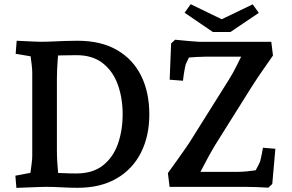

<svg xmlns="http://www.w3.org/2000/svg" viewBox="-20 -908 1421 933"><path d="M59.7 5 54.7 -54.2 175.7 -77.2 121.7 -27.7Q124.4 -44.8 127.9 -68.3Q131.4 -91.7 134 -114.4Q136.7 -137.1 136.7 -149V-556.6Q136.7 -569.5 134 -593.3Q131.4 -617 128 -640.2Q124.7 -663.5 122.7 -675.3L175.7 -626.6L56.1 -646.5L61.1 -710Q79.5 -709 102 -708Q124.5 -707 145.6 -706Q166.7 -705 178.3 -705Q207.5 -705 237.4 -706.5Q267.4 -708 297.5 -709Q327.6 -710 357.2 -710Q470.7 -710 548.4 -665Q626 -620.1 665.8 -539.8Q705.6 -459.5 705.6 -352Q705.6 -247 665.1 -166.5Q624.5 -86 546.6 -40.7Q468.6 4.6 357.2 4.6Q320.2 4.6 279.8 2.3Q239.4 0 201.4 0Q188.1 0 163.5 1Q138.9 2 111.1 3Q83.4 4 59.7 5ZM265.5 -35.4 238 -68.1Q256.7 -68.1 287 -66.6Q317.2 -65.1 350.9 -65.1Q430.5 -65.1 480 -104Q529.6 -142.9 552.8 -208.4Q576 -273.8 576 -353.3Q576 -430.8 552.8 -496Q529.6 -561.1 480 -600.5Q430.5 -639.9 351.5 -639.9Q319.4 -639.9 287.5 -639Q255.7 -638 240.3 -638L265.9 -673.5Q265.2 -669.1 263.5 -652.8Q261.8 -636.5 260.1 -614.3Q258.5 -592.1 257.5 -568.4Q256.5 -544.6 256.5 -526.6V-179Q256.5 -152.8 258.1 -123Q259.8 -93.3 262.3 -69Q264.8 -44.8 265.5 -35.4ZM1284.1 4Q1256.1 2 1224.7 1Q1193.4 0 1169.5 0H804.1L795.8 -67.1Q814.5 -92.1 836.3 -123.1Q858.1 -154.1 878.1 -182.5Q898.1 -210.8 907.8 -226.9L1090.5 -518.1Q1112.4 -552.3 1132.4 -593.4Q1152.5 -634.5 1170.6 -670.7L1199.7 -632.7H982.3Q961.7 -632.7 936.9 -631.2Q912 -629.7 892.2 -628.1Q872.4 -626.5 865.9 -626.1L918.3 -671.5L882.8 -596.3Q880.8 -590.1 878 -575.2Q875.2 -560.4 872.7 -544.4Q870.2 -528.5 869.2 -515.7L804.5 -520.7L811.5 -697L831.2 -715Q852.1 -713 869 -711.3Q886 -709.6 904 -708.1Q922.1 -706.6 945.8 -705H1298.3L1306.5 -638.3Q1280.5 -600.8 1251.2 -558.7Q1222 -516.6 1199.2 -480.1L1023.6 -200.2Q1011.5 -180.5 996.2 -152.5Q980.8 -124.5 965.5 -94.8Q950.2 -65.1 935.8 -37.7L906.5 -72.9H1136.9Q1157.5 -72.9 1182.8 -75.6Q1208 -78.3 1230.6 -81.5Q1253.2 -84.6 1263.9 -86.6L1197.5 -38.5Q1205.9 -51.4 1215.8 -68.6Q1225.6 -85.8 1233.6 -101.2Q1241.6 -116.6 1243.4 -121.6Q1245.4 -127.9 1248 -139.8Q1250.7 -151.6 1253.4 -165.8Q1256.1 -179.9 1257.7 -190.1L1318.1 -185.1L1303.1 -14ZM906.7 -887.5 1102.5 -792.6 1068.8 -752.4H1014.5L877.1 -846.2ZM1208 -886.9 1237.6 -845.5 1099.8 -752.4H1045.5L1011.9 -792.6Z"/></svg>

Font: Andada Pro
Style: Regular
Weight: 400
Designer: Carolina Giovagnoli
Foundry: Huerta Tipografica
Version: Version 3.003